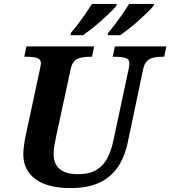

<svg xmlns="http://www.w3.org/2000/svg" viewBox="-20 -951 870 981"><path d="M341 10Q224 10 161.5 -35.5Q99 -81 99 -163Q99 -179 102.5 -207Q106 -235 110 -252L183 -593Q186 -607 187.5 -615Q189 -623 189 -627Q189 -649 169 -655Q149 -661 117 -661H104L115 -714H461L450 -661H437Q415 -661 395.5 -657Q376 -653 362 -640.5Q348 -628 342 -602L266 -250Q262 -233 258 -208.5Q254 -184 254 -163Q254 -113 285.5 -87Q317 -61 377 -61Q438 -61 474 -83.5Q510 -106 530 -146Q550 -186 560 -236L637 -597Q639 -605 640 -614Q641 -623 641 -627Q641 -649 621 -655Q601 -661 569 -661H556L567 -714H830L819 -661H806Q785 -661 765.5 -657Q746 -653 732 -640Q718 -627 712 -600L632 -220Q616 -146 580 -94.5Q544 -43 485 -16.5Q426 10 341 10ZM533 -784Q552 -806 570.5 -830.5Q589 -855 607 -881Q625 -907 640 -931H767L764 -921Q754 -908 733.5 -888Q713 -868 688.5 -846Q664 -824 639 -804.5Q614 -785 594 -771H530ZM343 -784Q362 -806 380.5 -830.5Q399 -855 417 -881Q435 -907 450 -931H577L574 -921Q564 -908 543.5 -888Q523 -868 498.5 -846Q474 -824 449 -804.5Q424 -785 404 -771H340Z"/></svg>

Font: Noto Serif
Style: Italic
Weight: 400
Italic angle: -12°
Designer: Monotype Design Team
Foundry: Monotype Imaging Inc.
Version: Version 2.013